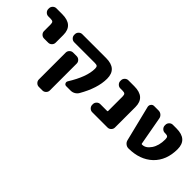

<svg xmlns="http://www.w3.org/2000/svg" viewBox="23 -1225 2099 2099"><g transform="rotate(45 1073.0 -175.5)"><path d="M88.9 -421.9Q65.4 -421.9 48.3 -439Q31.2 -456.1 31.2 -479.5V-489.3Q31.2 -512.7 48.3 -529.8Q65.4 -546.9 88.9 -546.9H178.7Q348.6 -546.9 348.6 -394.5V-275.4Q348.6 -252 331.5 -234.9Q314.5 -217.8 291 -217.8H226.6Q203.1 -217.8 186 -234.9Q168.9 -252 168.9 -275.4V-376Q168.9 -403.3 159.2 -412.6Q149.4 -421.9 122.1 -421.9Z M1025.4 -394.5Q1025.4 -248 921.9 -69.3Q908.2 -46.9 884.8 -33.7Q861.3 -20.5 834 -20.5H766.6Q748 -20.5 739.3 -37.1Q735.4 -44.9 735.4 -51.8Q735.4 -60.5 740.2 -69.3Q854.5 -252 854.5 -378.9Q854.5 -404.3 844.7 -413.1Q835 -421.9 807.6 -421.9H489.3Q465.8 -421.9 448.7 -439Q431.6 -456.1 431.6 -479.5V-489.3Q431.6 -512.7 448.7 -529.8Q465.8 -546.9 489.3 -546.9H855.5Q856.4 -546.9 857.4 -546.9Q1025.4 -546.9 1025.4 -394.5ZM560.5 196.3Q537.1 196.3 520 179.2Q502.9 162.1 502.9 138.7V-276.4Q502.9 -299.8 520 -316.9Q537.1 -334 560.5 -334H615.2Q638.7 -334 655.8 -316.9Q672.9 -299.8 672.9 -276.4V138.7Q672.9 162.1 655.8 179.2Q638.7 196.3 615.2 196.3Z M1168.9 -20.5Q1145.5 -20.5 1128.4 -37.6Q1111.3 -54.7 1111.3 -78.1V-87.9Q1111.3 -111.3 1128.4 -128.4Q1145.5 -145.5 1168.9 -145.5H1274.4Q1282.2 -145.5 1282.2 -152.3V-376Q1282.2 -403.3 1272.5 -412.6Q1262.7 -421.9 1235.4 -421.9H1202.1Q1178.7 -421.9 1161.6 -439Q1144.5 -456.1 1144.5 -479.5V-489.3Q1144.5 -512.7 1161.6 -529.8Q1178.7 -546.9 1202.1 -546.9H1293Q1462.9 -546.9 1462.9 -394.5V-78.1Q1462.9 -54.7 1445.8 -37.6Q1428.7 -20.5 1405.3 -20.5Z M1944.3 -374Q1944.3 -402.3 1934.6 -412.1Q1924.8 -421.9 1898.4 -421.9H1889.6Q1866.2 -421.9 1849.1 -439Q1832 -456.1 1832 -479.5V-489.3Q1832 -512.7 1849.1 -529.8Q1866.2 -546.9 1889.6 -546.9H1945.3Q2115.2 -546.9 2115.2 -394.5Q2115.2 -222.7 2009.8 -121.1Q1904.3 -21.5 1729.5 -20.5Q1729.5 -20.5 1728.5 -20.5Q1704.1 -20.5 1684.6 -36.1Q1664.1 -51.8 1658.2 -76.2L1555.7 -491.2Q1554.7 -497.1 1554.7 -502.9Q1554.7 -517.6 1564.5 -529.3Q1577.1 -546.9 1599.6 -546.9H1668Q1693.4 -546.9 1712.4 -530.8Q1731.4 -514.6 1735.4 -490.2L1794.9 -162.1Q1795.9 -155.3 1802.7 -155.3H1806.6Q1860.4 -155.3 1902.3 -216.8Q1944.3 -278.3 1944.3 -374Z"/></g></svg>

Font: Gen Jyuu Gothic Heavy
Style: Bold
Weight: 900
Designer: [Source Han Sans]
Ryoko NISHIZUKA  (kana & ideographs); Paul D. Hunt (Latin, Greek & Cyrillic); Wenlong ZHANG  (bopomofo
Version: Version 1.002.20150607